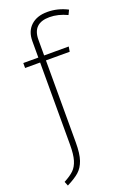

<svg xmlns="http://www.w3.org/2000/svg" viewBox="-175 -799 715 1056"><g transform="rotate(-20 183.0 -271.0)"><path d="M151 -612V-520H295L290 -491H151V-10Q151 55 138 92.5Q125 130 100 152Q75 174 29 197L19 172Q57 152 77 132.5Q97 113 107 80Q117 47 117 -10V-491H29V-520H117V-616Q117 -674 152.5 -706.5Q188 -739 248 -739Q310 -739 366 -710L353 -683Q300 -708 250 -708Q151 -708 151 -612Z"/></g></svg>

Font: FiraGO UltraLight
Style: Regular
Weight: 200
Designer: bBox Type
Foundry: bBox Type GmbH
Version: Version 1.001